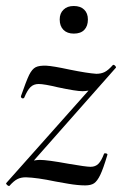

<svg xmlns="http://www.w3.org/2000/svg" viewBox="-30 -613 406 640"><path d="M67 -363Q77 -383 89 -389Q101 -395 125 -394Q146 -393 202 -381Q261 -369 291 -367Q307 -367 319 -373Q331 -379 346 -396L348 -397Q351 -397 354.5 -393Q358 -389 356 -387L83 -78Q95 -80 103 -80Q128 -80 199 -67Q257 -57 272 -57Q288 -57 298 -67Q308 -77 317 -101Q318 -102 321 -102Q324 -102 326.5 -100.5Q329 -99 328 -97Q314 -50 304 -29.5Q294 -9 283.5 -2Q273 5 254 5Q230 5 197.5 -0.5Q165 -6 155 -8Q93 -21 56 -22Q40 -22 28 -16Q16 -10 1 7H0Q-3 7 -7 3Q-11 -1 -9 -3L265 -311Q253 -309 245 -309Q224 -309 163 -322Q117 -333 99 -333Q82 -333 71.5 -322.5Q61 -312 51 -288Q50 -285 46 -285Q43 -285 41 -287.5Q39 -290 40 -293Q57 -342 67 -363ZM182 -581Q194 -593 216 -593Q238 -593 250.5 -581Q263 -569 263 -548Q263 -526 251 -513.5Q239 -501 216 -501Q194 -501 181.5 -513.5Q169 -526 169 -548Q169 -569 182 -581Z"/></svg>

Font: CormorantInfant-MediumItalic
Style: Italic
Weight: 500
Italic angle: -10°
Designer: Christian Thalmann (Catharsis Fonts)
Foundry: Catharsis Fonts
Version: Version 3.303